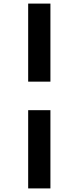

<svg xmlns="http://www.w3.org/2000/svg" viewBox="-20 -857 439 1070"><path d="M137 -837H261V-402H137ZM137 -243H261V193H137Z"/></svg>

Font: BioRhyme Expanded SemiBold
Style: Regular
Weight: 600
Width: 7
Designer: Aoife Mooney
Foundry: Aoife Mooney Type
Version: Version 1.600;gftools[0.9.33]